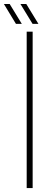

<svg xmlns="http://www.w3.org/2000/svg" viewBox="-78 -962 246 982"><path d="M58.5 0V-800H89V0ZM3.5 -840 -58 -941.5H-28.5L33.5 -840ZM88.5 -840 26.5 -941.5H56.5L118.5 -840Z"/></svg>

Font: Big Shoulders Stencil Display Thin ExtraLight
Style: Regular
Weight: 250
Version: Version 2.001